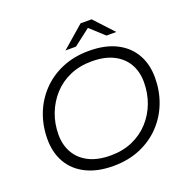

<svg xmlns="http://www.w3.org/2000/svg" viewBox="-152 -1023 1143 1172"><g transform="rotate(-20 419.5 -437.5)"><path d="M388 6Q285 6 212 -30.5Q139 -67 101.5 -132.5Q64 -198 64 -285Q64 -371 93 -447Q122 -523 177.5 -581.5Q233 -640 311 -673Q389 -706 486 -706Q590 -706 662.5 -669.5Q735 -633 772.5 -567.5Q810 -502 810 -415Q810 -329 781 -253Q752 -177 696.5 -118.5Q641 -60 563 -27Q485 6 388 6ZM395 -60Q473 -60 536 -87.5Q599 -115 644 -164Q689 -213 713 -276.5Q737 -340 737 -412Q737 -480 707.5 -531Q678 -582 621 -611Q564 -640 479 -640Q401 -640 338 -612.5Q275 -585 230.5 -536Q186 -487 161.5 -423.5Q137 -360 137 -288Q137 -221 166.5 -169.5Q196 -118 253 -89Q310 -60 395 -60ZM353 -757 496 -881H568L683 -757H619L503 -863H559L421 -757Z"/></g></svg>

Font: MOST Montserrat
Style: Italic
Weight: 400
Italic angle: -11.3°
Designer: Julieta Ulanovsky
Foundry: Julieta Ulanovsky
Version: Version 8.000;March 11, 2024;FontCreator 15.0.0.2926 64-bit